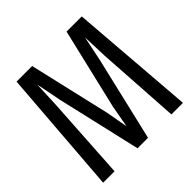

<svg xmlns="http://www.w3.org/2000/svg" viewBox="-180 -854 1010 1010"><g transform="rotate(-45 325.0 -349.0)"><path d="M29 0 83 -698H199L304 -245L326 -123L348 -245L455 -698H568L623 0H537L507 -468L502 -608L473 -468L363 0H285L177 -468L149 -610L143 -468L114 0Z"/></g></svg>

Font: Azeret Mono Thin Light
Style: Regular
Weight: 300
Version: Version 1.002